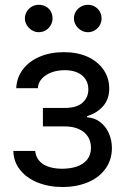

<svg xmlns="http://www.w3.org/2000/svg" viewBox="-20 -749 507 780"><path d="M232.4 -63.5Q266.6 -63.5 293 -72.8Q319.3 -82 334.5 -101.1Q349.6 -120.1 349.6 -148.4Q349.6 -174.8 336.9 -194.3Q324.2 -213.9 300.3 -224.6Q276.4 -235.4 244.1 -235.4H154.3V-310.5H244.1Q291 -310.5 314.9 -331.5Q338.9 -352.5 338.9 -385.7Q338.9 -409.2 327.6 -426.8Q316.4 -444.3 294.9 -454.1Q273.4 -463.9 243.2 -463.9Q212.9 -463.9 188.5 -454.6Q164.1 -445.3 149.4 -428.7Q134.8 -412.1 133.8 -390.6H45.9Q47.9 -433.6 72.8 -466.8Q97.7 -500 141.1 -518.6Q184.6 -537.1 239.3 -537.1Q294.9 -537.1 336.4 -518.1Q377.9 -499 400.9 -465.3Q423.8 -431.6 423.8 -389.6Q423.8 -346.7 399.4 -318.4Q375 -290 334 -277.3V-272.5Q364.3 -270.5 386.7 -253.4Q409.2 -236.3 421.9 -208.5Q434.6 -180.7 434.6 -147.5Q434.6 -100.6 409.2 -64.5Q383.8 -28.3 337.9 -8.8Q292 10.7 233.4 10.7Q177.7 10.7 132.3 -7.8Q86.9 -26.4 61 -59.6Q35.2 -92.8 34.2 -135.7H123Q125 -113.3 138.7 -96.7Q152.3 -80.1 176.8 -71.8Q201.2 -63.5 232.4 -63.5ZM81.1 -673.8Q81.1 -689.5 88.9 -702.1Q96.7 -714.8 109.4 -722.2Q122.1 -729.5 136.7 -729.5Q153.3 -729.5 166 -722.7Q178.7 -715.8 186 -703.1Q193.4 -690.4 193.4 -673.8Q193.4 -659.2 186 -646.5Q178.7 -633.8 166 -626Q153.3 -618.2 136.7 -618.2Q123 -618.2 109.9 -626Q96.7 -633.8 88.9 -647Q81.1 -660.2 81.1 -673.8ZM280.3 -673.8Q280.3 -689.5 288.1 -702.1Q295.9 -714.8 309.1 -722.2Q322.3 -729.5 336.9 -729.5Q352.5 -729.5 365.2 -722.2Q377.9 -714.8 385.3 -702.1Q392.6 -689.5 392.6 -673.8Q392.6 -659.2 385.3 -646.5Q377.9 -633.8 365.2 -626Q352.5 -618.2 336.9 -618.2Q322.3 -618.2 309.1 -626Q295.9 -633.8 288.1 -647Q280.3 -660.2 280.3 -673.8Z"/></svg>

Font: Pretendard GOV Variable
Style: Regular
Weight: 400
Designer: Base glyphs from Inter by Rasmus Andersson; Hangul glyphs from Noto Sans CJK(Source Han Sans) by Jang Soo-young and Kang
Foundry: Kil Hyung-jin
Version: Version 1.307;Glyphs 3.2 (3192)